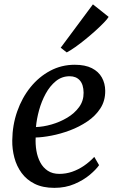

<svg xmlns="http://www.w3.org/2000/svg" viewBox="-20 -874 555 904"><path d="M446.5 -96.4Q432.9 -76.3 403.1 -51.2Q373.4 -26.1 330.8 -7.8Q288.3 10.5 235.9 10.5Q181.5 10.5 143.3 -8.5Q105.1 -27.5 81.6 -59.8Q58.1 -92 47.6 -131.9Q37.1 -171.7 37.7 -212.8Q38.5 -285.4 61.1 -349.7Q83.7 -414 123.4 -463.2Q163.2 -512.5 216.4 -540.8Q269.5 -569.1 331.8 -569.1Q381 -569.1 412.6 -553Q444.2 -536.9 459.6 -509.1Q475.1 -481.3 475.4 -446.8Q475.9 -399.7 452.7 -363.8Q429.5 -328 391.5 -302.4Q353.5 -276.7 309.2 -260.1Q264.9 -243.6 222.2 -235.4Q179.5 -227.2 148 -226.6Q146.2 -194.9 151.4 -164.5Q156.5 -134.1 169.7 -109.3Q182.8 -84.6 205 -70Q227.2 -55.3 259.5 -55.3Q290.3 -55.3 319.3 -65.2Q348.3 -75.2 374.8 -93.1Q401.3 -111.1 423.9 -135.3ZM308.1 -515Q271.3 -515 243.1 -492.1Q214.9 -469.2 195.1 -432.8Q175.3 -396.4 163.9 -354.9Q152.5 -313.4 149.3 -275.8Q183.5 -276.8 222.6 -288Q261.7 -299.2 296.3 -319.7Q330.8 -340.3 352.4 -369.8Q374 -399.3 373.6 -437.6Q373.1 -476.2 355.7 -495.6Q338.4 -515 308.1 -515ZM265.8 -649.3 417.5 -853.5 491.5 -794.6Q486 -784.9 469.6 -767.9Q453.3 -750.8 430.6 -730.3Q407.8 -709.7 382.8 -689.3Q357.9 -669 334.6 -652.5Q311.3 -636 294.2 -627.2Z"/></svg>

Font: Merriweather 7pt Light
Style: Italic
Weight: 300
Italic angle: -7.8°
Designer: Eben Sorkin
Foundry: Eben Sorkin
Version: Version 2.200;gftools[0.9.31]